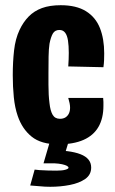

<svg xmlns="http://www.w3.org/2000/svg" viewBox="-20 -545 442 737"><path d="M204 9Q138 9 101.5 -20.5Q65 -50 48 -100Q37 -132 33 -172Q29 -212 29 -256Q29 -307 34 -351.5Q39 -396 55 -430Q69 -460 90 -481.5Q111 -503 141 -514Q171 -525 213 -525Q273 -525 310 -502Q347 -479 363.5 -437.5Q380 -396 380 -340Q380 -327 379.5 -314Q379 -301 377 -287L242 -290Q243 -304 243.5 -317Q244 -330 244 -342Q244 -369 241 -389Q238 -409 230 -419.5Q222 -430 208 -430Q191 -430 183 -416.5Q175 -403 170 -377Q167 -357 166.5 -328Q166 -299 166 -264Q166 -241 166 -220Q166 -199 167 -181.5Q168 -164 170 -149Q173 -120 182 -104.5Q191 -89 210 -89Q223 -89 231.5 -94.5Q240 -100 244.5 -109.5Q249 -119 249 -132Q249 -140 247 -149.5Q245 -159 242 -169H376Q377 -161 377 -153.5Q377 -146 377 -139Q377 -91 358 -58Q339 -25 300.5 -8Q262 9 204 9ZM173 172Q152 172 133.5 170Q115 168 96 167L113 106Q118 107 132 108Q146 109 164 109.5Q182 110 197 110Q219 110 231 106.5Q243 103 243 99Q243 91 218.5 85.5Q194 80 147 82L169 32Q248 31 289 47Q330 63 330 98Q330 126 307 142Q284 158 248 165Q212 172 173 172ZM243 0 218 82H147L171 0Z"/></svg>

Font: Truculenta Black
Style: Regular
Weight: 900
Version: Version 1.002